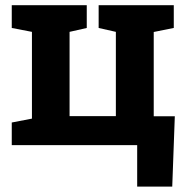

<svg xmlns="http://www.w3.org/2000/svg" viewBox="-20 -548 717 725"><path d="M498 156.7V0H24.4V-85.4L100.6 -100.1V-427.7L24.4 -442.4V-528.3H307.6V-442.4L242.7 -427.7V-109.4H417.5V-427.7L352.5 -442.4V-528.3H636.2V-442.4L560.5 -427.2V-108.9H640.1L630.4 156.7Z"/></svg>

Font: Roboto Slab
Style: Bold
Weight: 700
Designer: Google
Version: Version 2.000; ttfautohint (v1.8.1.43-b0c9)